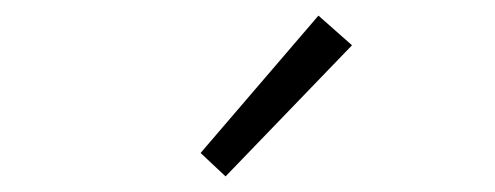

<svg xmlns="http://www.w3.org/2000/svg" viewBox="-20 -861 634 246"><path d="M269 -635 431 -803 388 -841 237 -665Z"/></svg>

Font: Noto Sans T Chinese Light
Style: Regular
Weight: 300
Designer: Ryoko NISHIZUKA (kana & ideographs); Paul D. Hunt (Latin, Greek & Cyrillic); Wenlong ZHANG (bopomofo); Sandoll Communica
Foundry: Adobe Systems Incorporated
Version: Version 1.000;PS 1;hotconv 1.0.78;makeotf.lib2.5.61930